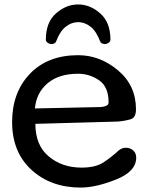

<svg xmlns="http://www.w3.org/2000/svg" viewBox="-20 -827 677 859"><path d="M34.2 0ZM138.2 -272.9Q138.2 -177.2 198 -127.2Q257.8 -77.1 345.2 -77.1Q407.2 -77.1 442.6 -100.3Q478 -123.5 510.3 -153.3Q517.6 -159.7 525.9 -162.8Q534.2 -166 542.5 -166Q562 -166 575.7 -154.1Q589.4 -142.1 589.4 -122.1Q589.4 -59.6 498.8 -23.7Q408.2 12.2 341.3 12.2Q207.5 12.2 120.8 -67.1Q34.2 -146.5 34.2 -280.8Q34.2 -413.6 113.8 -496.8Q193.4 -580.1 329.6 -580.1Q427.2 -580.1 507.8 -512.5Q588.4 -444.8 588.4 -337.9Q588.4 -301.3 565.7 -293.9Q543 -286.6 508.3 -283.2ZM465.8 -369.1Q465.8 -439 423.1 -468Q380.4 -497.1 329.6 -497.1Q243.7 -497.1 193.1 -454.6Q142.6 -412.1 136.2 -341.8L429.7 -348.1Q443.4 -348.6 454.6 -353.3Q465.8 -357.9 465.8 -369.1ZM210.9 -629.9Q201.7 -629.9 193.4 -635.5Q185.1 -641.1 185.1 -649.9Q185.1 -727.1 230.5 -767.1Q275.9 -807.1 329.6 -807.1Q383.3 -807.1 428.7 -766.8Q474.1 -726.6 474.1 -649.9Q474.1 -641.1 465.8 -635.5Q457.5 -629.9 448.2 -629.9Q441.9 -629.9 435.8 -633.1Q429.7 -636.2 427.2 -643.6Q410.6 -687.5 384.8 -707.8Q358.9 -728 329.6 -728Q300.3 -728 274.4 -707.8Q248.5 -687.5 231.9 -643.6Q229.5 -636.2 223.4 -633.1Q217.3 -629.9 210.9 -629.9Z"/></svg>

Font: Cutive
Style: Regular
Weight: 400
Designer: Vernon Adams
Version: Version 1.002